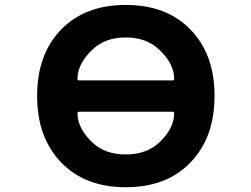

<svg xmlns="http://www.w3.org/2000/svg" viewBox="-20 -785 1040 795"><path d="M158.2 -233.4Q133.8 -301.8 133.8 -387.7Q133.8 -473.6 158.2 -542Q183.6 -611.3 233.4 -663.1Q283.2 -713.9 350.1 -739.3Q417 -764.6 501 -764.6Q585 -764.6 651.9 -739.3Q718.8 -713.9 768.6 -662.6Q818.4 -611.3 843.8 -542Q868.2 -473.6 868.2 -387.7Q868.2 -301.8 843.8 -233.4Q818.4 -164.1 768.6 -112.3Q718.8 -60.5 651.9 -35.2Q585 -9.8 501 -9.8Q417 -9.8 350.1 -35.2Q283.2 -60.5 233.4 -112.3Q183.6 -164.1 158.2 -233.4ZM307.6 -322.3Q300.8 -322.3 300.8 -316.4Q300.8 -252.9 363.3 -194.3Q415 -145.5 500.5 -145.5Q585.9 -145.5 638.7 -194.3Q701.2 -252.9 701.2 -316.4Q701.2 -322.3 694.3 -322.3ZM694.3 -452.1Q701.2 -452.1 701.2 -458Q701.2 -521.5 638.7 -580.1Q585.9 -629.9 500.5 -629.9Q415 -629.9 363.3 -580.1Q300.8 -521.5 300.8 -458Q300.8 -452.1 307.6 -452.1Z"/></svg>

Font: Rounded Mgen+ 2m bold
Style: Bold
Weight: 700
Designer: [Source Han Sans]
Ryoko NISHIZUKA  (kana & ideographs); Paul D. Hunt (Latin, Greek & Cyrillic); Wenlong ZHANG  (bopomofo
Version: Version 1.059.20150602